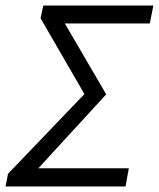

<svg xmlns="http://www.w3.org/2000/svg" viewBox="-28 -676 576 696"><path d="M-8 0H427L439 -66H111L357 -334L207 -591H515L528 -656H129L119 -610L278 -335L1 -46Z"/></svg>

Font: Source Sans Pro
Style: Italic
Weight: 400
Italic angle: -11°
Designer: Paul D. Hunt
Foundry: Adobe Systems Incorporated
Version: Version 3.006;hotconv 1.0.111;makeotfexe 2.5.65597